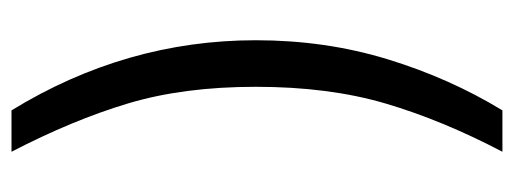

<svg xmlns="http://www.w3.org/2000/svg" viewBox="-300 -515 894 334"><g transform="rotate(-90 147.0 -348.0)"><path d="M163 -350Q163 -476 134 -572.5Q105 -669 50 -775H122Q244 -576 244 -350Q244 -229 211 -121Q178 -13 122 79H50Q105 -26 134 -124.5Q163 -223 163 -350Z"/></g></svg>

Font: Maitree
Style: Regular
Weight: 400
Designer: CadsonDemak Team
Foundry: CadsonDemak
Version: Version 1.000